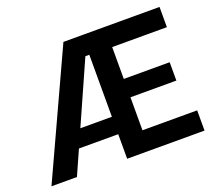

<svg xmlns="http://www.w3.org/2000/svg" viewBox="-113 -811 1078 963"><g transform="rotate(-20 426.0 -330.0)"><path d="M7 0 311 -660H492L412 -555H390L143 0ZM134 -131V-224H442V-131ZM491 0V-108H824V0ZM411 0V-660H532V0ZM491 -284V-382H777V-284ZM491 -552V-660H824V-552Z"/></g></svg>

Font: Bricolage Grotesque 96pt ExtraBold 96pt SemiBold
Style: Regular
Weight: 600
Version: Version 1.001;gftools[0.9.33.dev8+g029e19f]